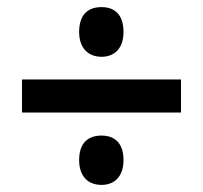

<svg xmlns="http://www.w3.org/2000/svg" viewBox="-20 -623 573 541"><path d="M266 -463C301 -463 328 -485 328 -533C328 -583 302 -603 266 -603C229 -603 203 -583 203 -533C203 -486 230 -463 266 -463ZM42 -306H490V-399H42ZM266 -102C301 -102 328 -124 328 -172C328 -221 302 -241 266 -241C229 -241 203 -221 203 -172C203 -124 230 -102 266 -102Z"/></svg>

Font: Noto Sans Myanmar UI SemiCondensed SemiBold
Style: Regular
Weight: 600
Width: 4
Designer: Monotype Design Team
Foundry: Monotype Imaging Inc.
Version: Version 2.103